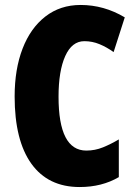

<svg xmlns="http://www.w3.org/2000/svg" viewBox="-20 -744 547 774"><path d="M320 -578Q270 -578 243 -518Q216 -458 216 -354Q216 -137 328 -137Q363 -137 395 -150Q427 -163 459 -182V-30Q391 10 301 10Q174 10 106.5 -84Q39 -178 39 -355Q39 -465 71 -548Q103 -631 163 -677.5Q223 -724 305 -724Q399 -724 483 -674L438 -534Q410 -554 381 -566Q352 -578 320 -578Z"/></svg>

Font: Noto Sans Gujarati UI ExtraCondensed Black
Style: Regular
Weight: 900
Width: 2
Designer: Jelle Bosma - Monotype Design Team, Universal Thirst
Foundry: Monotype Imaging Inc.
Version: Version 2.106; ttfautohint (v1.8.4.7-5d5b)